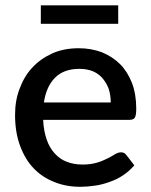

<svg xmlns="http://www.w3.org/2000/svg" viewBox="-20 -701 571 728"><path d="M146.5 -312.5H399.9Q399.9 -339.4 392.6 -362.8Q384.8 -384.8 369.6 -403.3Q355 -420.9 332.5 -430.7Q310.5 -439.9 280.8 -439.9Q222.2 -439.9 189 -406.7Q155.3 -373 146.5 -312.5ZM471.2 -246.6H143.6Q145.5 -204.6 157.2 -171.4Q168 -140.1 188 -118.7Q208 -96.7 233.9 -87.4Q260.3 -77.1 293.5 -77.1Q324.7 -77.1 348.1 -84.5Q366.2 -89.4 388.2 -100.6Q399.4 -106 417 -116.7Q429.2 -123.5 439 -123.5Q451.7 -123.5 459 -113.3L489.3 -74.2Q471.2 -52.7 446.3 -36.1Q423.8 -21 395.5 -11.2Q364.3 0 339.8 2.9Q311.5 7.3 284.7 7.3Q230.5 7.3 186.5 -10.7Q140.1 -28.8 107.9 -62.5Q75.7 -95.7 56.2 -147.9Q37.1 -199.2 37.1 -265.6Q37.1 -320.3 54.2 -364.3Q71.8 -412.1 102.1 -444.3Q132.3 -477.5 178.2 -498.5Q221.7 -518.1 278.8 -518.1Q325.2 -518.1 366.2 -502.9Q406.7 -486.3 435.1 -458Q463.4 -429.7 480.5 -386.2Q496.6 -343.8 496.6 -288.6Q496.6 -263.2 491.2 -254.9Q485.8 -246.6 471.2 -246.6ZM134.8 -610.8V-680.7H428.2V-610.8Z"/></svg>

Font: Lato-SemiBold
Style: Regular
Weight: 500
Designer: Lukasz Dziedzic with Adam Twardoch and Botio Nikoltchev
Foundry: tyPoland Lukasz Dziedzic
Version: ""